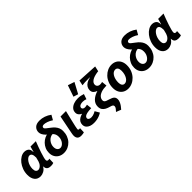

<svg xmlns="http://www.w3.org/2000/svg" viewBox="180 -2029 3446 3446"><g transform="rotate(-45 1903.0 -306.5)"><path d="M182.4 12Q109 12 69.3 -37.9Q29.5 -87.8 29.5 -174Q29.5 -242.2 51.7 -302.8Q73.9 -363.3 110.2 -409.4Q146.6 -455.5 191.3 -481.8Q235.9 -508.1 280.9 -508.1Q332.2 -508.1 364.9 -481.3Q397.7 -454.4 396 -389.6H400L430.1 -496.1H565.7Q546.2 -445.2 525.6 -390Q505 -334.7 488.5 -283.2Q472 -231.6 461.6 -191.8Q451.2 -152 451.2 -132.9Q451.2 -114.7 461 -106.4Q470.8 -98 485.4 -98Q495.5 -98 502.2 -99.5Q508.8 -101 515.1 -102L511.2 1.1Q496.6 6.5 479.5 9.3Q462.4 12 441.5 12Q397.2 12 370.4 -7.2Q343.6 -26.4 339.5 -72.4Q339.5 -74 339.8 -76.7Q340 -79.4 340.2 -82.2H336.2Q308 -33.3 264.5 -10.7Q220.9 12 182.4 12ZM233.8 -99.7Q250.4 -99.7 267 -108Q283.6 -116.2 298.4 -130.6Q313.2 -145 324.6 -164.4Q335.9 -183.8 342.3 -205.3L362.8 -284.7Q362.8 -344.2 347.1 -370.3Q331.4 -396.4 300.4 -396.4Q279.3 -396.4 256.5 -379.4Q233.7 -362.3 214.2 -333.3Q194.7 -304.3 183 -266.7Q171.2 -229.2 171.2 -188.3Q171.2 -141.7 188.9 -120.7Q206.5 -99.7 233.8 -99.7Z M776.9 12Q722 12 678.4 -10.8Q634.8 -33.6 609 -76.9Q583.2 -120.1 583.2 -180.9Q583.2 -235.9 603.5 -282.3Q623.9 -328.6 658.2 -363.8Q692.6 -398.9 734.7 -419.7Q776.7 -440.4 819.4 -443.4L874 -375.3Q840.7 -374.3 811.6 -359.6Q782.6 -344.9 760.8 -319.5Q739 -294.2 727 -263.1Q715 -232.1 715 -198.5Q715 -151 737.5 -124.5Q759.9 -98 793.7 -98Q815.8 -98 836.8 -110.6Q857.9 -123.1 875.4 -145.3Q892.9 -167.6 903.3 -197.2Q913.7 -226.8 913.7 -261Q913.7 -294.9 905 -319Q896.4 -343.1 877.7 -364.2Q859.1 -385.2 827.4 -407.4Q796.3 -430.7 769.8 -457.9Q743.4 -485.1 727.5 -515.3Q711.7 -545.6 711.7 -577Q711.7 -635 752 -673.8Q792.2 -712.6 871.6 -712.6Q931.5 -712.6 989.3 -692.8Q1047.1 -672.9 1099.1 -634.2L1048.5 -544.7Q1000.4 -577.1 955 -592.3Q909.7 -607.5 879.5 -607.5Q854.6 -607.5 842.4 -597.7Q830.3 -588 830.3 -570.8Q830.3 -551.4 855.2 -532.2Q880 -513 923.3 -479.8Q963.8 -450.2 989.8 -419.4Q1015.8 -388.6 1029 -354.5Q1042.2 -320.4 1042.2 -280.4Q1042.2 -217.4 1022 -163.6Q1001.8 -109.8 965.4 -70.8Q929.1 -31.9 880.7 -9.9Q832.4 12 776.9 12Z M1215.1 12Q1162.2 12 1138.5 -13.9Q1114.8 -39.8 1114.8 -85Q1114.8 -98.2 1116.7 -112.6Q1118.6 -127 1122.1 -145.6L1191.6 -496.1H1330Q1305 -393.6 1285.8 -313.3Q1266.5 -233 1255.8 -183.4Q1245 -133.8 1245 -121.9Q1245 -108.3 1252.3 -103.2Q1259.6 -98 1269.1 -98Q1273.7 -98 1279.7 -98.5Q1285.6 -99 1291.8 -100.4L1287.6 1.1Q1275.6 4.9 1257.2 8.4Q1238.7 12 1215.1 12Z M1534.6 12Q1486.5 12 1447.5 -2.8Q1408.6 -17.6 1386.1 -45.9Q1363.6 -74.2 1363.6 -114.5Q1363.6 -153.2 1381.2 -181.4Q1398.8 -209.6 1429.2 -228Q1459.6 -246.4 1496.7 -256.4V-260.4Q1469.3 -271.4 1448.3 -296.7Q1427.4 -322 1427.4 -356Q1427.4 -406.2 1457.4 -439.9Q1487.3 -473.5 1535.8 -490.8Q1584.2 -508 1638.8 -508Q1678.5 -508 1711.3 -501.5Q1744.1 -494.9 1774 -484.5L1740.8 -387.4Q1718 -395.9 1699.1 -399.1Q1680.2 -402.3 1660 -402.3Q1629.2 -402.3 1607.3 -395.2Q1585.5 -388.1 1574 -374.6Q1562.5 -361.2 1562.5 -343.5Q1562.5 -324 1578.9 -312.6Q1595.2 -301.2 1620.2 -301.2Q1633.5 -301.2 1647.5 -303.9Q1661.4 -306.7 1677.3 -310.7L1688 -213Q1617.9 -211.2 1577.6 -201.5Q1537.3 -191.8 1520.6 -175.7Q1503.9 -159.6 1503.9 -139Q1503.9 -117.4 1523.1 -105.4Q1542.3 -93.3 1574.2 -93.3Q1594.3 -93.3 1613.6 -97.8Q1633 -102.3 1652.4 -110.9Q1671.9 -119.5 1691.9 -131.2L1741.5 -46Q1707.1 -24.6 1674.5 -12.1Q1642 0.4 1607.8 6.2Q1573.7 12 1534.6 12ZM1698.5 -555.1 1607.6 -583.2 1682.1 -799.8 1807.6 -758.1Z M2048.3 187.6 1953.7 150.6Q1973 129.5 1991.7 106.5Q2010.4 83.5 2010.4 58.5Q2010.4 40.5 1996.4 29Q1982.3 17.5 1942 7.3Q1900.4 -3.5 1865.6 -21.9Q1830.9 -40.2 1810.1 -70.6Q1789.2 -100.9 1789.2 -149.2Q1789.2 -189.9 1805 -222.4Q1820.8 -254.8 1848 -279.3Q1875.3 -303.9 1909.6 -321.9Q1943.9 -339.9 1980 -350.9V-354.9Q1943.3 -366.1 1919 -391.7Q1894.8 -417.2 1894.8 -459.7Q1894.8 -497.6 1913.3 -529.3Q1931.7 -561 1968.3 -583.8Q2004.9 -606.6 2059 -617.3V-621.3Q2038 -621.6 2003.2 -621.8Q1968.4 -622 1932.3 -620.3Q1896.1 -618.7 1867.7 -613.7L1888.6 -712.6L2266.8 -692L2244.7 -591.8H2232.1Q2127 -577.4 2078.4 -543.6Q2029.9 -509.9 2029.9 -465.4Q2029.9 -445.1 2039.5 -430.3Q2049.1 -415.4 2065.5 -407.4Q2082 -399.3 2104 -399.3Q2131.1 -399.3 2157.6 -406.9L2168.1 -306.4Q2084.7 -305.4 2031.9 -286.3Q1979.2 -267.2 1954.2 -236Q1929.2 -204.8 1929.2 -168.4Q1929.2 -148.3 1939.6 -135.5Q1950 -122.7 1971.7 -113.7Q1993.4 -104.6 2026.3 -95.5Q2088 -78 2113.5 -53.8Q2139 -29.6 2139 13.3Q2139 42.7 2125.7 74Q2112.4 105.3 2091.5 134.3Q2070.7 163.2 2048.3 187.6Z M2409.1 12Q2351.4 12 2308.3 -13.3Q2265.1 -38.6 2241.2 -84.7Q2217.2 -130.8 2217.2 -192.5Q2217.2 -264.4 2240.9 -322.2Q2264.6 -380.1 2304.6 -421.7Q2344.5 -463.4 2393.9 -485.8Q2443.2 -508.1 2494.5 -508.1Q2552.2 -508.1 2595.4 -482.8Q2638.6 -457.5 2662.5 -411.4Q2686.4 -365.3 2686.4 -303.6Q2686.4 -231.7 2662.7 -173.9Q2639 -116.1 2599.1 -74.4Q2559.1 -32.7 2509.8 -10.4Q2460.4 12 2409.1 12ZM2424.3 -98Q2449.5 -98 2471.9 -113.5Q2494.3 -129 2511.3 -156.5Q2528.3 -184 2538.2 -221Q2548 -258 2548 -300.9Q2548 -346.9 2531 -372.5Q2514 -398.1 2479.4 -398.1Q2454.2 -398.1 2431.8 -383Q2409.3 -367.9 2392.3 -340.4Q2375.3 -313 2365.5 -276Q2355.6 -239 2355.6 -195.2Q2355.6 -150.3 2373.1 -124.2Q2390.5 -98 2424.3 -98Z M2938.9 12Q2884 12 2840.4 -10.8Q2796.8 -33.6 2771 -76.9Q2745.2 -120.1 2745.2 -180.9Q2745.2 -235.9 2765.5 -282.3Q2785.9 -328.6 2820.2 -363.8Q2854.6 -398.9 2896.7 -419.7Q2938.7 -440.4 2981.4 -443.4L3036 -375.3Q3002.7 -374.3 2973.6 -359.6Q2944.6 -344.9 2922.8 -319.5Q2901 -294.2 2889 -263.1Q2877 -232.1 2877 -198.5Q2877 -151 2899.5 -124.5Q2921.9 -98 2955.7 -98Q2977.8 -98 2998.8 -110.6Q3019.9 -123.1 3037.4 -145.3Q3054.9 -167.6 3065.3 -197.2Q3075.7 -226.8 3075.7 -261Q3075.7 -294.9 3067 -319Q3058.4 -343.1 3039.7 -364.2Q3021.1 -385.2 2989.4 -407.4Q2958.3 -430.7 2931.8 -457.9Q2905.4 -485.1 2889.5 -515.3Q2873.7 -545.6 2873.7 -577Q2873.7 -635 2914 -673.8Q2954.2 -712.6 3033.6 -712.6Q3093.5 -712.6 3151.3 -692.8Q3209.1 -672.9 3261.1 -634.2L3210.5 -544.7Q3162.4 -577.1 3117 -592.3Q3071.7 -607.5 3041.5 -607.5Q3016.6 -607.5 3004.4 -597.7Q2992.3 -588 2992.3 -570.8Q2992.3 -551.4 3017.2 -532.2Q3042 -513 3085.3 -479.8Q3125.8 -450.2 3151.8 -419.4Q3177.8 -388.6 3191 -354.5Q3204.2 -320.4 3204.2 -280.4Q3204.2 -217.4 3184 -163.6Q3163.8 -109.8 3127.4 -70.8Q3091.1 -31.9 3042.7 -9.9Q2994.4 12 2938.9 12Z M3422.4 12Q3349 12 3309.3 -37.9Q3269.5 -87.8 3269.5 -174Q3269.5 -242.2 3291.7 -302.8Q3313.9 -363.3 3350.2 -409.4Q3386.6 -455.5 3431.3 -481.8Q3475.9 -508.1 3520.9 -508.1Q3572.2 -508.1 3604.9 -481.3Q3637.7 -454.4 3636 -389.6H3640L3670.1 -496.1H3805.7Q3786.2 -445.2 3765.6 -390Q3745 -334.7 3728.5 -283.2Q3712 -231.6 3701.6 -191.8Q3691.2 -152 3691.2 -132.9Q3691.2 -114.7 3701 -106.4Q3710.8 -98 3725.4 -98Q3735.5 -98 3742.2 -99.5Q3748.8 -101 3755.1 -102L3751.2 1.1Q3736.6 6.5 3719.5 9.3Q3702.4 12 3681.5 12Q3637.2 12 3610.4 -7.2Q3583.6 -26.4 3579.5 -72.4Q3579.5 -74 3579.8 -76.7Q3580 -79.4 3580.2 -82.2H3576.2Q3548 -33.3 3504.5 -10.7Q3460.9 12 3422.4 12ZM3473.8 -99.7Q3490.4 -99.7 3507 -108Q3523.6 -116.2 3538.4 -130.6Q3553.2 -145 3564.6 -164.4Q3575.9 -183.8 3582.3 -205.3L3602.8 -284.7Q3602.8 -344.2 3587.1 -370.3Q3571.4 -396.4 3540.4 -396.4Q3519.3 -396.4 3496.5 -379.4Q3473.7 -362.3 3454.2 -333.3Q3434.7 -304.3 3423 -266.7Q3411.2 -229.2 3411.2 -188.3Q3411.2 -141.7 3428.9 -120.7Q3446.5 -99.7 3473.8 -99.7Z"/></g></svg>

Font: Source Sans Variable
Style: Italic
Weight: 200
Italic angle: -11°
Designer: Paul D. Hunt
Foundry: Adobe Systems Incorporated
Version: Version 3.006;hotconv 1.0.111;makeotfexe 2.5.65597